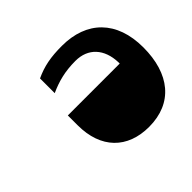

<svg xmlns="http://www.w3.org/2000/svg" viewBox="-134 -619 913 913"><g transform="rotate(-45 322.5 -163.0)"><path d="M170 -211ZM193 -311C248 -336 301 -350 371 -350C456 -350 508 -293 511 -201V-192H162V-126C162 30 252 120 397 120C557 120 645 10 645 -167C645 -346 542 -446 376 -446C300 -446 249 -436 193 -410Z"/></g></svg>

Font: Passageway
Style: Light
Weight: 700
Foundry: Ascender Corporation
Version: Version 1.11